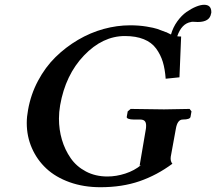

<svg xmlns="http://www.w3.org/2000/svg" viewBox="-20 -763 895 795"><path d="M825.2 -743.2Q855 -743.2 855 -712.9Q855 -708 854 -707Q848.6 -671.9 798.8 -671.9Q795.4 -671.9 788.3 -672.4Q781.2 -672.9 778.8 -672.9Q772.9 -672.9 771 -671.9Q731.9 -665.5 713.9 -612.8Q719.2 -611.8 730 -611.8L723.1 -442.9L666 -437Q663.1 -477.1 654.1 -506.8Q645 -536.6 626.5 -562Q607.9 -587.4 575.4 -600.6Q543 -613.8 497.1 -613.8Q404.8 -613.8 327.9 -533.4Q251 -453.1 229 -327.1Q224.1 -298.8 224.1 -272Q224.1 -226.6 236.3 -184.8Q248.5 -143.1 272.5 -108.4Q296.4 -73.7 335.7 -53Q375 -32.2 424.8 -32.2Q461.4 -32.2 499 -44.4Q536.6 -56.6 564.9 -80.1L558.1 -77.1L584 -229Q585 -233.9 585 -243.2Q585 -255.9 579.1 -262Q573.2 -268.1 559.1 -268.1H533.2Q520 -268.1 511.7 -271.2Q503.4 -274.4 504.9 -279.8L508.8 -301.8L521 -312Q620.1 -310.1 659.2 -310.1L765.1 -312L772.9 -301.8L769 -279.8Q767.6 -268.1 736.8 -268.1Q714.4 -268.1 708 -229L687 -113.8Q684.6 -95.7 693.8 -85Q629.9 -37.6 557.9 -12.7Q485.8 12.2 396 12.2Q326.2 12.2 268.3 -8.5Q210.4 -29.3 171.9 -65.2Q133.3 -101.1 112.1 -149.7Q90.8 -198.2 90.8 -253.9Q90.8 -279.8 96.2 -308.1Q107.4 -372.1 137.5 -428.5Q167.5 -484.9 209.7 -526.4Q252 -567.9 303 -597.9Q354 -627.9 409.2 -643.1Q464.4 -658.2 519 -658.2Q555.2 -658.2 586.4 -653.1Q617.7 -647.9 631.1 -643.3Q644.5 -638.7 667 -629.9H668Q669.4 -629.4 688 -620.1Q696.3 -649.9 714.1 -674.6Q731.9 -699.2 752.2 -713.4Q772.5 -727.5 791.7 -735.4Q811 -743.2 825.2 -743.2Z"/></svg>

Font: Linux Libertine
Style: Bold Italic
Weight: 700
Italic angle: -11.5°
Designer: Philipp H. Poll
Foundry: Philipp H. Poll
Version: Version 4.0.5